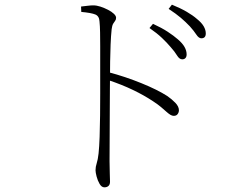

<svg xmlns="http://www.w3.org/2000/svg" viewBox="-20 -763 1040 822"><path d="M711 -561Q695 -580 673.5 -600.5Q652 -621 620 -643L635 -661Q672 -644 698 -627Q724 -610 741 -595Q761 -578 770 -562Q779 -546 779 -530Q779 -520 774 -514.5Q769 -509 760 -509Q748 -509 738 -525.5Q728 -542 711 -561ZM793 -650Q775 -669 754.5 -686.5Q734 -704 702 -725L716 -743Q753 -728 779.5 -712.5Q806 -697 823 -682Q843 -666 852 -650.5Q861 -635 861 -620Q861 -609 856 -604Q851 -599 842 -599Q831 -599 820.5 -615Q810 -631 793 -650ZM327 -735Q345 -737 357 -738.5Q369 -740 379 -740Q394 -740 410.5 -734.5Q427 -729 442.5 -721Q458 -713 467.5 -704Q477 -695 477 -687Q477 -679 473 -674Q469 -669 464.5 -661.5Q460 -654 458 -638Q455 -610 453.5 -572.5Q452 -535 451.5 -499Q451 -463 451 -437Q451 -424 450.5 -383.5Q450 -343 450 -288.5Q450 -234 449.5 -177Q449 -120 449 -73Q449 -42 450 -20.5Q451 1 451 15Q451 27 444.5 33Q438 39 427 39Q415 39 406.5 24.5Q398 10 393.5 -7.5Q389 -25 389 -34Q389 -49 394 -64Q399 -79 402 -106Q405 -134 406.5 -177Q408 -220 408.5 -268.5Q409 -317 409 -362Q409 -407 409 -438Q409 -468 409 -500.5Q409 -533 409 -564.5Q409 -596 408.5 -624Q408 -652 406 -671Q405 -694 388 -701Q371 -708 328 -712ZM444 -454Q516 -435 585 -407Q654 -379 696 -352Q715 -339 730.5 -323Q746 -307 746 -291Q746 -282 740.5 -274.5Q735 -267 724 -267Q717 -267 709.5 -271.5Q702 -276 692.5 -284.5Q683 -293 669.5 -304.5Q656 -316 636 -329Q597 -355 549 -378Q501 -401 444 -420Z"/></svg>

Font: Noto Serif HK
Style: Regular
Weight: 200
Designer: Ryoko NISHIZUKA 西塚涼子 (kana & ideographs); Frank Grießhammer (Latin, Greek & Cyrillic); Wenlong ZHANG 张文龙 (bopomofo); San
Foundry: Adobe
Version: Version 2.001;hotconv 1.1.0;makeotfexe 2.6.0